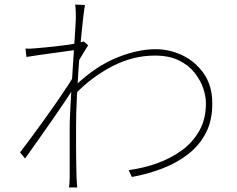

<svg xmlns="http://www.w3.org/2000/svg" viewBox="-20 -797 1040 843"><path d="M545 -50Q606 -58 666.5 -79Q727 -100 776.5 -135.5Q826 -171 855.5 -223.5Q885 -276 884 -346Q884 -375 872 -410Q860 -445 834 -478Q808 -511 765 -532Q722 -553 660 -553Q564 -553 474 -506.5Q384 -460 312 -386L311 -422Q403 -508 494.5 -544.5Q586 -581 663 -581Q725 -581 782 -553.5Q839 -526 875.5 -473Q912 -420 912 -345Q913 -270 884.5 -214.5Q856 -159 806.5 -120.5Q757 -82 693.5 -57.5Q630 -33 559 -20ZM321 -579Q314 -578 289.5 -574.5Q265 -571 231.5 -566.5Q198 -562 162.5 -557Q127 -552 96 -547L92 -584Q104 -583 115 -583.5Q126 -584 136 -585Q153 -586 181 -589Q209 -592 240.5 -595.5Q272 -599 301 -604Q330 -609 348 -615L367 -598Q358 -584 348 -567.5Q338 -551 328 -534Q318 -517 310 -502L307 -417Q289 -387 263 -348.5Q237 -310 207.5 -267.5Q178 -225 147.5 -182Q117 -139 90 -101L68 -128Q86 -151 113 -187.5Q140 -224 170 -265.5Q200 -307 228 -347.5Q256 -388 277 -420Q298 -452 306 -468L312 -544ZM313 -718Q313 -731 312.5 -747Q312 -763 310 -777L353 -775Q350 -760 345 -717.5Q340 -675 334.5 -615.5Q329 -556 324.5 -489.5Q320 -423 317 -358.5Q314 -294 314 -242Q314 -192 314 -158Q314 -124 314.5 -93Q315 -62 316 -19Q317 -6 317.5 4.5Q318 15 319 26H283Q284 21 285 7.5Q286 -6 286 -18Q286 -66 286 -98.5Q286 -131 286 -163Q286 -195 286 -242Q286 -264 288 -305Q290 -346 293 -396.5Q296 -447 299.5 -499.5Q303 -552 306 -598.5Q309 -645 311 -677Q313 -709 313 -718Z"/></svg>

Font: Noto Sans KR Thin
Style: Regular
Weight: 100
Designer: Ryoko NISHIZUKA 西塚涼子 (kana, bopomofo & ideographs); Paul D. Hunt (Latin, Greek & Cyrillic); Sandoll Communications 산돌커뮤니
Foundry: Adobe
Version: Version 2.004-H2;hotconv 1.0.118;makeotfexe 2.5.65603